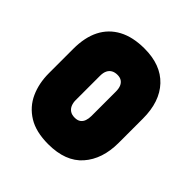

<svg xmlns="http://www.w3.org/2000/svg" viewBox="-148 -620 738 738"><g transform="rotate(45 221.0 -251.0)"><path d="M410 -185V-317Q410 -409 361.5 -460.5Q313 -512 224 -512Q161 -512 118 -489Q75 -466 53 -423Q31 -380 31 -317V-185Q31 -130 51 -86Q71 -42 113 -16Q155 10 222 10Q316 10 363 -43.5Q410 -97 410 -185ZM263 -317V-184Q263 -170 259 -158.5Q255 -147 246 -140.5Q237 -134 222 -134Q206 -134 196 -141Q186 -148 181.5 -159.5Q177 -171 177 -184V-317Q177 -334 182.5 -345Q188 -356 198 -361.5Q208 -367 222 -367Q236 -367 245 -361Q254 -355 258.5 -344Q263 -333 263 -317Z"/></g></svg>

Font: Advent Pro ExtraBold
Style: Regular
Weight: 800
Designer: VivaRado, Andreas Kalpakidis
Foundry: VivaRado, Andreas Kalpakidis
Version: Version 3.000